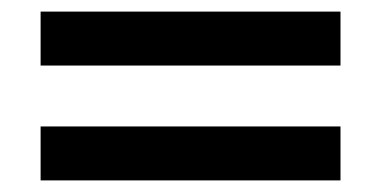

<svg xmlns="http://www.w3.org/2000/svg" viewBox="-20 -442 657 331"><path d="M50 -422H567V-329H50ZM50 -224H567V-131H50Z"/></svg>

Font: Taviraj ExtraBold
Style: Regular
Weight: 800
Designer: Katatrad Team
Foundry: CadsonDemak
Version: Version 1.001